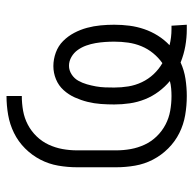

<svg xmlns="http://www.w3.org/2000/svg" viewBox="-22 -560 594 590"><g transform="rotate(-90 275.0 -265.0)"><path d="M480 12Q454 12 428.5 7.5Q403 3 378 -7Q354 4 327.5 8Q301 12 275 12Q245 12 216 7Q187 2 161 -11Q135 -24 114 -45Q93 -66 79.5 -92Q66 -118 61 -147Q56 -176 56 -205V-325Q56 -354 61 -383Q66 -412 79.5 -438Q93 -464 114 -485Q135 -506 161.5 -519Q188 -532 217 -537Q246 -542 275 -542V-495Q252 -495 229.5 -491Q207 -487 187 -476.5Q167 -466 151 -449.5Q135 -433 125.5 -412.5Q116 -392 112 -370Q108 -348 108 -325V-205Q108 -182 112 -160Q116 -138 125.5 -117.5Q135 -97 151 -80.5Q167 -64 187 -53.5Q207 -43 229.5 -39Q252 -35 275 -35Q286 -35 298 -36Q310 -37 321 -40Q303 -55 288.5 -74.5Q274 -94 265 -116.5Q256 -139 252.5 -163Q249 -187 249 -211Q249 -231 250.5 -252Q252 -273 257 -293Q262 -313 270.5 -332Q279 -351 293 -366.5Q307 -382 326.5 -390Q346 -398 367 -398Q388 -398 408.5 -390.5Q429 -383 444 -368Q459 -353 469 -334Q479 -315 484.5 -294.5Q490 -274 492 -253Q494 -232 494 -211Q494 -187 491 -164Q488 -141 480.5 -119Q473 -97 460.5 -77Q448 -57 431 -41Q443 -38 455.5 -36.5Q468 -35 481 -35H491L494 12ZM376 -63Q393 -75 406.5 -91.5Q420 -108 428 -127.5Q436 -147 439 -168Q442 -189 442 -211Q442 -225 441 -239.5Q440 -254 437.5 -268.5Q435 -283 430 -297Q425 -311 416.5 -323Q408 -335 395 -342.5Q382 -350 368 -350Q354 -350 341.5 -342Q329 -334 322 -321.5Q315 -309 311 -295Q307 -281 304.5 -267Q302 -253 301.5 -239Q301 -225 301 -211Q301 -189 304.5 -167.5Q308 -146 317.5 -126Q327 -106 342 -90Q357 -74 376 -63Z"/></g></svg>

Font: Lode Dark
Style: Regular
Weight: 400
Monospace: yes
Designer: Belleve Invis
Foundry: Belleve Invis
Version: Version 29.2.0; ttfautohint (v1.8.3)